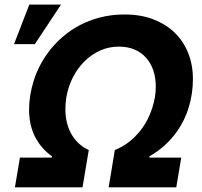

<svg xmlns="http://www.w3.org/2000/svg" viewBox="-20 -799 860 819"><path d="M128.6 -610.8H39.8L105.1 -779.5H240.4ZM731.9 0H443.5L469.8 -159.1Q530.9 -182.9 577.4 -240.1Q624.3 -298.3 640.6 -382.8Q642.4 -394.9 643.5 -406.4Q644.5 -418 644.5 -429.3Q644.5 -467 634.1 -498.2Q623.6 -529.5 603.5 -552.2Q583.5 -574.9 554.3 -587.5Q525.2 -600.1 487.9 -600.1Q446 -600.5 408.6 -584Q371.1 -567.5 341.3 -538.2Q311.4 -508.9 291 -469.1Q270.6 -429.3 262.8 -382.8Q261 -370 259.9 -357.8Q258.9 -345.5 258.9 -333.8Q258.9 -272 285.2 -225.9Q311.8 -180.4 358.7 -159.1L332 0H43.7L65 -126.8H201L201.3 -132.5Q155.2 -165.5 129.6 -215.4Q104 -265.3 104 -331.7Q104 -391 123.9 -454.9Q143.8 -517.8 183.6 -572.8Q210.2 -609.4 244.9 -639.7Q279.5 -670.1 320.8 -691.8Q362.2 -713.4 409.6 -725.3Q457 -737.2 509.9 -737.2Q578.8 -737.6 633.3 -716.8Q687.9 -696 725.7 -659.1Q763.5 -622.2 783.4 -571.2Q803.3 -520.2 802.9 -460.6Q802.9 -401.3 786 -343.9Q769.2 -286.6 735.1 -238.3Q687.9 -172.2 617.9 -132.5L617.2 -126.8H753.2Z"/></svg>

Font: Linik Sans
Style: Bold Italic
Weight: 700
Italic angle: 9°
Designer: Fonts by Rasmus Andersson / Changes by Cristiano Sobral with parts from Marc Monis
Foundry: rsms
Version: Version 3.020; ttfautohint (v1.6)